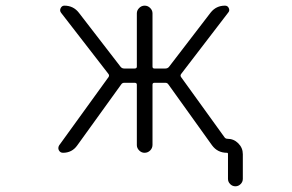

<svg xmlns="http://www.w3.org/2000/svg" viewBox="-20 -565 1040 683"><path d="M494.1 -21.5Q483.4 -21.5 475.1 -29.8Q466.8 -38.1 466.8 -48.8V-263.7Q466.8 -270.5 459 -270.5H421.9Q415 -270.5 411.1 -264.6L254.9 -47.9Q236.3 -21.5 204.1 -21.5Q194.3 -21.5 189.5 -30.3Q187.5 -34.2 187.5 -38.1Q187.5 -43 190.4 -47.9L366.2 -291Q370.1 -296.9 365.2 -302.7L197.3 -519.5Q191.4 -527.3 195.8 -536.1Q200.2 -544.9 209 -544.9Q241.2 -544.9 260.7 -519.5L409.2 -327.1Q414.1 -321.3 421.9 -321.3H459Q466.8 -321.3 466.8 -328.1V-517.6Q466.8 -528.3 475.1 -536.6Q483.4 -544.9 494.6 -544.9Q505.9 -544.9 514.2 -536.6Q522.5 -528.3 522.5 -517.6V-328.1Q522.5 -321.3 529.3 -321.3H568.4Q576.2 -321.3 581.1 -327.1L729.5 -520.5Q749 -544.9 780.3 -544.9Q790 -544.9 793.9 -536.1Q797.9 -527.3 792 -520.5L625 -302.7Q620.1 -296.9 624 -291L778.3 -77.1Q782.2 -71.3 789.1 -71.3Q811.5 -71.3 827.6 -55.2Q843.8 -39.1 843.8 -16.6V71.3Q843.8 82 835.9 89.8Q828.1 97.7 817.4 97.7Q806.6 97.7 798.8 89.8Q791 82 791 71.3V-17.6Q791 -21.5 787.1 -21.5Q753.9 -21.5 734.4 -47.9L579.1 -264.6Q575.2 -270.5 568.4 -270.5H529.3Q522.5 -270.5 522.5 -263.7V-49.8Q522.5 -38.1 514.2 -29.8Q505.9 -21.5 494.1 -21.5Z"/></svg>

Font: Rounded Mgen+ 1m light
Style: Regular
Weight: 200
Designer: [Source Han Sans]
Ryoko NISHIZUKA  (kana & ideographs); Paul D. Hunt (Latin, Greek & Cyrillic); Wenlong ZHANG  (bopomofo
Version: Version 1.059.20150602